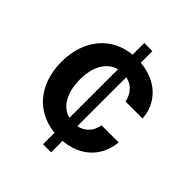

<svg xmlns="http://www.w3.org/2000/svg" viewBox="-197 -827 948 948"><g transform="rotate(45 276.5 -353.5)"><path d="M260.7 -80.6Q191.9 -87.4 141.4 -123.3Q90.8 -159.2 64 -218.5Q37.1 -277.8 37.1 -352.5Q37.1 -427.7 64.5 -487.3Q91.8 -546.9 142.3 -582.8Q192.9 -618.7 260.7 -625.5V-707H317.4V-626Q374.5 -621.1 418.5 -596.7Q462.4 -572.3 488.5 -531.2Q514.6 -490.2 518.6 -437.5H399.4Q393.1 -471.2 371.8 -494.6Q350.6 -518.1 317.4 -524.9V-183.1Q349.6 -189.5 371.1 -211.9Q392.6 -234.4 399.4 -270.5H518.6Q513.7 -218.3 488.3 -176.8Q462.9 -135.3 419.2 -110.1Q375.5 -85 317.4 -80.1V0H260.7ZM260.7 -184.6V-523.4Q215.3 -511.7 189.2 -467.5Q163.1 -423.3 163.1 -355.5Q163.1 -285.6 189.2 -241Q215.3 -196.3 260.7 -184.6Z"/></g></svg>

Font: Pretendard JP SemiBold
Style: Regular
Weight: 600
Designer: Base glyphs from Inter by Rasmus Andersson; Hangeul glyphs from Noto Sans CJK(Source Han Sans) by Jang Soo-young and Kan
Foundry: Kil Hyung-jin
Version: Version 1.309